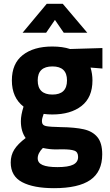

<svg xmlns="http://www.w3.org/2000/svg" viewBox="-20 -753 574 1003"><path d="M515 -395 453 -400Q463 -367 463 -333Q463 -244 406 -199.5Q349 -155 253 -155Q229 -155 208 -158Q199 -134 199 -120Q199 -99 219.5 -94.5Q240 -90 296 -89Q372 -88 418 -77.5Q464 -67 489 -36.5Q514 -6 514 53Q514 144 452 187Q390 230 262 230Q155 230 95.5 198.5Q36 167 36 96Q36 58 54.5 28.5Q73 -1 114 -32Q89 -67 89 -120Q89 -152 103 -196Q42 -243 42 -333Q42 -421 99 -465.5Q156 -510 253 -510Q307 -510 346 -497L515 -502ZM330 -333Q330 -406 254 -406Q177 -406 177 -333Q177 -259 254 -259Q330 -259 330 -333ZM204 20Q177 47 177 74Q177 98 202.5 109Q228 120 280 120Q337 120 362.5 107Q388 94 388 67Q388 41 368.5 34Q349 27 307 27Q303 27 272.5 27.5Q242 28 204 20ZM313 -582 267 -649 221 -582H98L224 -733H308L436 -582Z"/></svg>

Font: Cairo
Style: Bold
Weight: 700
Designer: Mohamed Gaber
Foundry: Kief Type Foundry
Version: Version 2.100